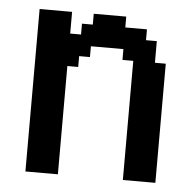

<svg xmlns="http://www.w3.org/2000/svg" viewBox="-41 -510 556 552"><g transform="rotate(5 237.0 -234.5)"><path d="M51.8 0V-468.8H145.5V-406.2H176.8V-437.5H208V-468.8H301.8V-437.5H364.3V-406.2H395.5V-343.8H426.8V0H333V-343.8H301.8V-375H208V-343.8H176.8V-312.5H145.5V0Z"/></g></svg>

Font: Terminal Grotesque
Style: Regular
Weight: 400
Designer: Raphaël Bastide
Foundry: http://raphaelbastide.com
Version: Version 1.0